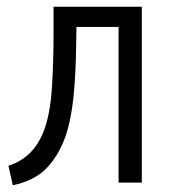

<svg xmlns="http://www.w3.org/2000/svg" viewBox="-20 -542 519 570"><path d="M18 8 5 -50Q79 -73 110 -153Q129 -203 134 -279.5Q139 -356 139 -447V-522H401V0H332V-462H207L206 -404Q205 -322 198 -253Q191 -184 173 -133Q151 -75 115.5 -40Q80 -5 18 8Z"/></svg>

Font: Ubuntu Sans Condensed
Style: Regular
Weight: 400
Width: 3
Designer: Dalton Maag Ltd
Foundry: Dalton Maag Ltd
Version: Version 1.006; ttfautohint (v1.8.4.7-5d5b)